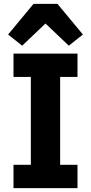

<svg xmlns="http://www.w3.org/2000/svg" viewBox="-20 -976 472 996"><path d="M382 0H50V-121H140V-577H50V-698H382V-577H292V-121H382ZM154 -956H278L410 -797L337 -739L216 -854L95 -739L22 -797Z"/></svg>

Font: IBM Plex Sans
Style: Bold
Weight: 700
Designer: Mike Abbink, Paul van der Laan, Pieter van Rosmalen
Foundry: Bold Monday
Version: Version 3.201